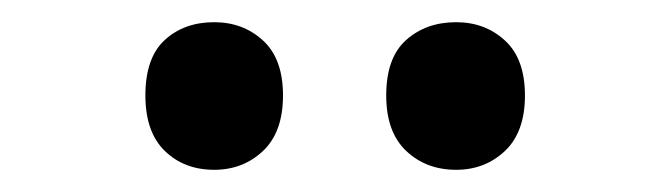

<svg xmlns="http://www.w3.org/2000/svg" viewBox="-20 -771 603 173"><path d="M391 -618Q364 -618 346 -635Q328 -652 328 -685Q328 -719 346 -735Q364 -751 391 -751Q417 -751 435 -734.5Q453 -718 453 -685Q453 -652 435 -635Q417 -618 391 -618ZM173 -618Q146 -618 128.5 -635Q111 -652 111 -685Q111 -719 128.5 -735Q146 -751 173 -751Q199 -751 217 -734.5Q235 -718 235 -685Q235 -652 217 -635Q199 -618 173 -618Z"/></svg>

Font: Noto Sans Mono SemiCondensed SemiBold
Style: Regular
Weight: 600
Width: 4
Designer: Monotype Design Team
Foundry: Monotype Imaging Inc.
Version: Version 2.014; ttfautohint (v1.8.4.7-5d5b)